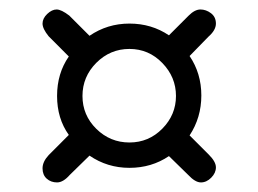

<svg xmlns="http://www.w3.org/2000/svg" viewBox="-20 -424 537 399"><path d="M180.2 -293.5Q151.4 -264.6 151.4 -224.6Q151.4 -184.6 180.2 -156.2Q209 -127.9 249 -127.9Q289.1 -127.9 317.4 -156.7Q345.7 -185.5 345.7 -224.6Q345.7 -263.7 317.4 -293Q289.1 -322.3 249 -322.3Q209 -322.3 180.2 -293.5ZM123 -306.6 81.1 -348.6Q68.4 -364.3 68.4 -375Q68.4 -385.7 78.1 -395Q87.9 -404.3 97.7 -404.3Q107.4 -404.3 124 -391.6L166 -349.6Q203.1 -375 249 -375Q294.9 -375 331.1 -350.6L372.1 -391.6Q384.8 -404.3 396.5 -404.3Q408.2 -404.3 418.5 -396.5Q428.7 -388.7 428.7 -375Q428.7 -361.3 413.1 -347.7L374 -307.6Q398.4 -271.5 398.4 -225.6Q398.4 -179.7 374 -142.6L414.1 -102.5Q428.7 -87.9 428.7 -76.2Q428.7 -64.5 418.9 -54.7Q409.2 -44.9 397.5 -44.9Q385.7 -44.9 371.1 -60.5L331.1 -99.6Q294.9 -75.2 249 -75.2Q203.1 -75.2 166 -100.6L125 -60.5Q111.3 -44.9 98.6 -44.9Q85.9 -44.9 77.1 -52.7Q68.4 -60.5 68.4 -74.2Q68.4 -87.9 81.1 -101.6L123 -143.6Q98.6 -177.7 98.6 -224.6Q98.6 -271.5 123 -306.6Z"/></svg>

Font: Jura
Style: Medium
Weight: 500
Version: Version 2.6.1